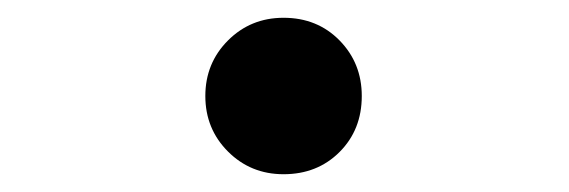

<svg xmlns="http://www.w3.org/2000/svg" viewBox="-20 -185 640 216"><path d="M299 -165Q337 -165 362 -139.5Q387 -114 387 -77Q387 -39 362 -14Q337 11 299 11Q262 11 236.5 -14.5Q211 -40 211 -77Q211 -114 236.5 -139.5Q262 -165 299 -165Z"/></svg>

Font: Fira Mono
Style: Regular
Weight: 400
Designer: Carrois Corporate & Edenspiekermann AG
Foundry: Carrois Corporate GbR & Edenspiekermann AG
Version: Version 3.206;PS 003.206;hotconv 1.0.70;makeotf.lib2.5.58329